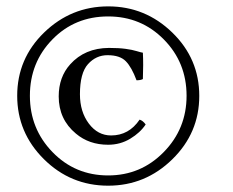

<svg xmlns="http://www.w3.org/2000/svg" viewBox="-20 -608 735 605"><path d="M439 -215.8Q421.9 -189.9 390.4 -170.9Q358.9 -151.9 320.8 -151.9Q260.7 -151.9 219.2 -187Q165 -231.9 165 -304.2Q165 -365.2 201.2 -405.3Q247.1 -456.5 323.2 -457Q354 -457 375.5 -454.1Q397 -451.2 410.4 -447Q423.8 -442.9 430.2 -441.9Q432.1 -405.8 430.2 -358.9Q423.3 -355 410.2 -355Q395 -396 376.5 -415Q357.9 -434.1 318.8 -434.1Q282.7 -434.1 257.3 -406Q231.9 -377.9 231.9 -311Q231.9 -255.9 260 -218.5Q288.1 -181.2 330.1 -181.2Q386.2 -181.2 419.9 -231Q430.2 -228 439 -215.8ZM320.8 -22.9Q202.6 -22.9 118.4 -106.4Q34.2 -189.9 34.2 -306.2Q34.2 -423.3 119.1 -505.6Q204.1 -587.9 321 -587.9Q438 -587.9 522.9 -505.4Q607.9 -422.9 607.9 -305.9Q607.9 -189 522.9 -106Q438 -22.9 320.8 -22.9ZM320.8 -556.2Q215.8 -556.2 145 -483.6Q74.2 -411.1 74.2 -306.2Q74.2 -202.1 145.5 -128.7Q216.8 -55.2 320.8 -55.2Q423.8 -55.2 495.8 -128.7Q567.9 -202.1 567.9 -306.2Q567.9 -411.1 496.3 -483.6Q424.8 -556.2 320.8 -556.2Z"/></svg>

Font: Linux Libertine Display
Style: Regular
Weight: 400
Designer: Philipp H. Poll
Foundry: Philipp H. Poll
Version: Version 5.0.9